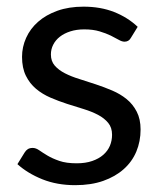

<svg xmlns="http://www.w3.org/2000/svg" viewBox="-20 -534 474 562"><path d="M363 -423Q357 -412 344.5 -412Q337 -412 327.5 -417.5Q318 -423 304.2 -429.8Q290.5 -436.5 271.5 -442.2Q252.5 -448 226.5 -448Q204 -448 186 -442.2Q168 -436.5 155.2 -426.5Q142.5 -416.5 135.8 -403.2Q129 -390 129 -374.5Q129 -355 140.2 -342Q151.5 -329 170 -319.5Q188.5 -310 212 -302.8Q235.5 -295.5 260.2 -287.2Q285 -279 308.5 -269Q332 -259 350.5 -244Q369 -229 380.2 -207.2Q391.5 -185.5 391.5 -155Q391.5 -120 379 -90.2Q366.5 -60.5 342 -38.8Q317.5 -17 282 -4.5Q246.5 8 200 8Q147 8 104 -9.2Q61 -26.5 31 -53.5L52 -87.5Q56 -94 61.5 -97.5Q67 -101 76 -101Q85 -101 95 -94Q105 -87 119.2 -78.5Q133.5 -70 153.8 -63Q174 -56 204.5 -56Q230.5 -56 250 -62.8Q269.5 -69.5 282.5 -81Q295.5 -92.5 301.8 -107.5Q308 -122.5 308 -139.5Q308 -160.5 296.8 -174.2Q285.5 -188 267 -197.8Q248.5 -207.5 224.8 -214.8Q201 -222 176.2 -230Q151.5 -238 127.8 -248.2Q104 -258.5 85.5 -274Q67 -289.5 55.8 -312.2Q44.5 -335 44.5 -367.5Q44.5 -396.5 56.5 -423.2Q68.5 -450 91.5 -470.2Q114.5 -490.5 148 -502.5Q181.5 -514.5 224.5 -514.5Q274.5 -514.5 314.2 -498.8Q354 -483 383 -455.5Z"/></svg>

Font: Lato TR
Style: Regular
Weight: 400
Designer: Lukasz Dziedzic
Foundry: tyPoland Lukasz Dziedzic
Version: Version 1.104 2013